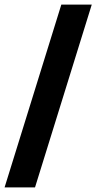

<svg xmlns="http://www.w3.org/2000/svg" viewBox="-30 -732 421 839"><path d="M-10 87 238 -712H371L123 87Z"/></svg>

Font: Bricolage Grotesque
Style: Bold
Weight: 700
Designer: Mathieu Triay
Foundry: Atelier Triay
Version: Version 1.001;gftools[0.9.33.dev8+g029e19f]